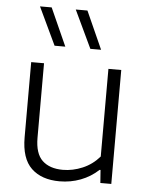

<svg xmlns="http://www.w3.org/2000/svg" viewBox="-56 -854 704 909"><g transform="rotate(5 296.0 -399.5)"><path d="M78.5 -184.5V-541.5H139.5V-187.5Q139.5 -112.5 174.2 -79.5Q209 -46.5 272 -46.5Q319 -46.5 365.5 -66.2Q412 -86 445.5 -125V-541.5H506.5V0H454.5L450 -61.5H445.5Q408.5 -27 361 -9Q313.5 9 261 9Q175.5 9 127 -37.2Q78.5 -83.5 78.5 -184.5ZM182 -628.5 97 -808H152.5L233 -628.5ZM352 -628.5 267 -808H322.5L403 -628.5Z"/></g></svg>

Font: Encode Sans Semi Expanded Light
Style: Regular
Weight: 300
Width: 6
Designer: Multiple Designers
Foundry: Impallari Type
Version: Version 2.000